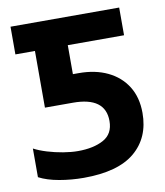

<svg xmlns="http://www.w3.org/2000/svg" viewBox="-82 -782 741 860"><g transform="rotate(-10 289.0 -352.0)"><path d="M230 9.8Q173.8 9.8 119.4 0.2Q64.9 -9.3 27.8 -28.8V-159.2Q52.7 -146 87.2 -135.5Q121.6 -125 158.2 -118.9Q194.8 -112.8 225.1 -112.8Q296.4 -112.8 341.8 -137.7Q387.2 -162.6 387.2 -221.2Q387.2 -330.1 240.2 -330.1H112.8V-587.9H23.9V-713.9H518.1V-587.9H262.2V-456.1H289.1Q363.8 -456.1 419.9 -429.2Q476.1 -402.3 507.6 -352.1Q539.1 -301.8 539.1 -231Q539.1 -118.7 462.6 -54.4Q386.2 9.8 230 9.8Z"/></g></svg>

Font: Open Sans
Style: Bold
Weight: 700
Designer: Monotype Design Team
Foundry: Monotype Imaging Inc.
Version: Version 3.000; ttfautohint (v1.8.4)